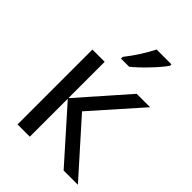

<svg xmlns="http://www.w3.org/2000/svg" viewBox="-222 -869 972 972"><g transform="rotate(45 264.5 -383.0)"><path d="M172.9 0H85V-536.1H172.9V-275.9L401.9 -536.1H498L269 -277.8L517.1 0H415L172.9 -272ZM420.9 -766.1V-755.9Q399.4 -724.6 354 -677.2Q308.6 -629.9 277.8 -606H219.7V-618.2Q274.4 -687.5 314.9 -766.1Z"/></g></svg>

Font: NotoSans
Style: Regular
Weight: 400
Designer: Monotype Design team
Foundry: Monotype Imaging Inc.
Version: Version 1.04